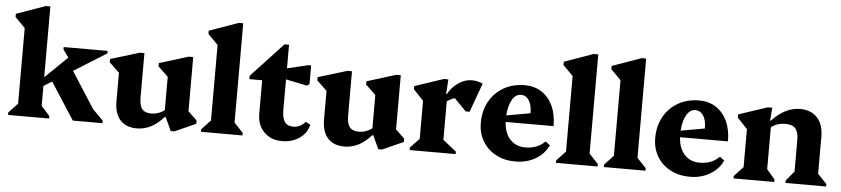

<svg xmlns="http://www.w3.org/2000/svg" viewBox="-45 -1032 5754 1314"><g transform="rotate(5 2832.0 -375.0)"><path d="M32 0V-17L94 -83V-602L25 -672V-694L225 -765H256V-278L409 -427L371 -479V-496H673V-479L449 -339L609 -90L681 -17V0H477L313 -254L256 -219V-82L314 -17V0Z M918 15Q843 15 803 -29.5Q763 -74 763 -159V-354L694 -420V-442L894 -503H925V-198Q925 -143 944.5 -119Q964 -95 1008 -95Q1057 -95 1098 -126V-355L1029 -421V-443L1229 -505H1260V-133L1321 -74V-52L1176 13H1151L1108 -79H1101Q1019 15 918 15Z M1357 0V-17L1419 -83V-602L1350 -672V-694L1550 -765H1581V-83L1643 -17V0Z M1914 15Q1838 15 1791 -33Q1744 -81 1744 -159V-388H1656V-411L1875 -646H1906V-484L2049 -518H2069V-390L2053 -378L1906 -408V-198Q1906 -142 1924.5 -116Q1943 -90 1983 -90Q2033 -90 2066 -131L2099 -113Q2084 -54 2034 -19.5Q1984 15 1914 15Z M2344 15Q2269 15 2229 -29.5Q2189 -74 2189 -159V-354L2120 -420V-442L2320 -503H2351V-198Q2351 -143 2370.5 -119Q2390 -95 2434 -95Q2483 -95 2524 -126V-355L2455 -421V-443L2655 -505H2686V-133L2747 -74V-52L2602 13H2577L2534 -79H2527Q2445 15 2344 15Z M2791 0V-17L2853 -83V-344L2784 -417V-439L2982 -505H3013L3006 -404H3011Q3039 -454 3083 -483.5Q3127 -513 3174 -513Q3215 -513 3249 -496L3177 -297H3150L3068 -381Q3037 -371 3015 -354V-90L3107 -17V0Z M3519 15Q3443 15 3384.5 -16Q3326 -47 3293 -102Q3260 -157 3260 -229Q3260 -312 3295.5 -375.5Q3331 -439 3394 -475Q3457 -511 3539 -511Q3604 -511 3653.5 -479Q3703 -447 3730.5 -388.5Q3758 -330 3758 -249H3429Q3433 -174 3472.5 -130.5Q3512 -87 3578 -87Q3661 -87 3713 -140L3744 -116Q3716 -55 3655.5 -20Q3595 15 3519 15ZM3518 -443Q3481 -443 3457.5 -403Q3434 -363 3429 -294L3593 -323Q3593 -382 3572 -412.5Q3551 -443 3518 -443Z M3796 0V-17L3858 -83V-602L3789 -672V-694L3989 -765H4020V-83L4082 -17V0Z M4125 0V-17L4187 -83V-602L4118 -672V-694L4318 -765H4349V-83L4411 -17V0Z M4717 15Q4641 15 4582.5 -16Q4524 -47 4491 -102Q4458 -157 4458 -229Q4458 -312 4493.5 -375.5Q4529 -439 4592 -475Q4655 -511 4737 -511Q4802 -511 4851.5 -479Q4901 -447 4928.5 -388.5Q4956 -330 4956 -249H4627Q4631 -174 4670.5 -130.5Q4710 -87 4776 -87Q4859 -87 4911 -140L4942 -116Q4914 -55 4853.5 -20Q4793 15 4717 15ZM4716 -443Q4679 -443 4655.5 -403Q4632 -363 4627 -294L4791 -323Q4791 -382 4770 -412.5Q4749 -443 4716 -443Z M5016 0V-17L5078 -83V-344L5009 -417V-439L5207 -505H5238L5231 -416H5236Q5326 -513 5429 -513Q5505 -513 5547.5 -466.5Q5590 -420 5590 -338V-82L5652 -17V0H5373V-17L5428 -83V-300Q5428 -354 5407 -378.5Q5386 -403 5339 -403Q5282 -403 5240 -371V-83L5296 -17V0Z"/></g></svg>

Font: Platypi
Style: Bold
Weight: 700
Designer: David Sargent
Foundry: Bolt Cutter Type
Version: Version 1.200; ttfautohint (v1.8.4.7-5d5b)